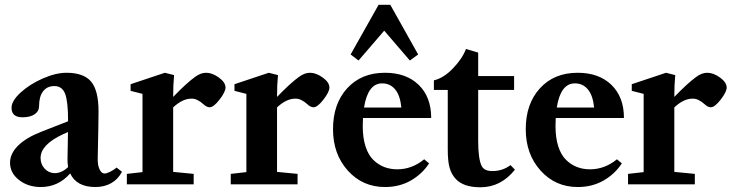

<svg xmlns="http://www.w3.org/2000/svg" viewBox="-20 -772 3068 804"><path d="M150.9 11.2Q97.2 11.2 59.6 -18.3Q22 -47.9 22 -90.3Q22 -128.9 55.9 -162.4Q89.8 -195.8 153.8 -220.7L265.1 -264.2V-265.1Q265.1 -347.2 252.7 -379.4Q240.2 -411.6 207.5 -411.6Q177.2 -411.6 160.4 -389.6Q143.6 -367.7 143.6 -327.6Q143.6 -306.2 125 -293.5Q106.4 -280.8 74.2 -280.8Q28.3 -280.8 28.3 -320.8Q28.3 -349.6 66.4 -384.5Q104.5 -419.4 159.2 -443.4Q213.9 -467.3 258.3 -467.3Q330.6 -467.3 361.6 -430.2Q392.6 -393.1 392.6 -305.7Q392.6 -260.7 389.2 -109.4Q388.7 -95.7 390.9 -82.3Q393.1 -68.8 400.1 -57.1Q407.2 -45.4 418.5 -45.4Q425.8 -45.4 440.7 -52.5Q455.6 -59.6 468.3 -70.3L490.7 -52.7Q474.6 -21.5 445.8 -5.1Q417 11.2 379.4 11.2Q300.3 11.2 273.9 -45.9Q224.1 11.2 150.9 11.2ZM149.9 -110.4Q149.9 -84 167 -65.7Q184.1 -47.4 209 -46.9Q238.3 -46.9 265.1 -72.3Q262.2 -89.4 262.7 -107.9Q262.7 -126.5 263.7 -163.6Q264.6 -200.7 264.6 -219.2L243.2 -209.5Q149.9 -166 149.9 -110.4Z M511.2 0V-43.9L576.7 -51.3V-378.9L526.9 -391.6V-419.4L670.4 -467.3L709 -457.5Q705.1 -415.5 705.1 -369.1V-366.2Q760.7 -423.8 796.4 -449.7Q820.3 -467.3 842.8 -467.3Q868.7 -467.3 896.5 -447.3Q924.3 -427.2 924.3 -405.3Q924.3 -387.2 899.4 -355Q874.5 -322.8 857.9 -322.8Q845.7 -322.8 832.5 -335Q805.7 -359.4 782.7 -358.9Q744.6 -359.4 705.1 -322.3V-52.2L791 -43.9V0Z M946.3 0V-43.9L1011.7 -51.3V-378.9L961.9 -391.6V-419.4L1105.5 -467.3L1144 -457.5Q1140.1 -415.5 1140.1 -369.1V-366.2Q1195.8 -423.8 1231.4 -449.7Q1255.4 -467.3 1277.8 -467.3Q1303.7 -467.3 1331.5 -447.3Q1359.4 -427.2 1359.4 -405.3Q1359.4 -387.2 1334.5 -355Q1309.6 -322.8 1293 -322.8Q1280.8 -322.8 1267.6 -335Q1240.7 -359.4 1217.8 -358.9Q1179.7 -359.4 1140.1 -322.3V-52.2L1226.1 -43.9V0Z M1481.4 -518.6 1448.2 -543.9 1565.4 -752H1614.3L1731 -543.9L1696.3 -518.6L1588.9 -643.6ZM1592.3 11.2Q1498.5 11.2 1436.5 -57.6Q1374.5 -126.5 1374.5 -231Q1374.5 -337.4 1433.8 -402.3Q1493.2 -467.3 1591.8 -467.3Q1681.2 -467.3 1733.4 -416.5Q1785.6 -365.7 1785.6 -277.8H1500Q1499 -255.4 1499 -243.7Q1499 -195.3 1510.5 -159.4Q1522 -123.5 1542.7 -103Q1563.5 -82.5 1588.6 -72.8Q1613.8 -63 1643.6 -63Q1705.1 -63 1756.3 -105L1776.9 -87.9Q1747.6 -43 1700 -15.9Q1652.3 11.2 1592.3 11.2ZM1580.1 -422.9Q1520.5 -422.9 1504.4 -321.8H1660.6Q1655.8 -372.1 1634.8 -397.5Q1613.8 -422.9 1580.1 -422.9Z M1991.7 12.2Q1920.4 12.2 1888.2 -22.9Q1870.6 -42 1862.8 -69.1Q1855 -96.2 1855 -146V-395.5H1796.9V-435.5Q1838.4 -445.3 1877.4 -486.3Q1916.5 -527.3 1931.2 -566.9L1982.4 -551.8V-453.6H2132.8V-395.5H1982.4V-181.6Q1982.4 -106 1997.1 -76.7Q2007.8 -55.7 2041.5 -55.7Q2085 -55.7 2117.7 -80.6L2136.2 -61.5Q2077.6 12.2 1991.7 12.2Z M2399.4 11.2Q2305.7 11.2 2243.7 -57.6Q2181.6 -126.5 2181.6 -231Q2181.6 -337.4 2241 -402.3Q2300.3 -467.3 2398.9 -467.3Q2488.3 -467.3 2540.5 -416.5Q2592.8 -365.7 2592.8 -277.8H2307.1Q2306.2 -255.4 2306.2 -243.7Q2306.2 -195.3 2317.6 -159.4Q2329.1 -123.5 2349.9 -103Q2370.6 -82.5 2395.8 -72.8Q2420.9 -63 2450.7 -63Q2512.2 -63 2563.5 -105L2584 -87.9Q2554.7 -43 2507.1 -15.9Q2459.5 11.2 2399.4 11.2ZM2387.2 -422.9Q2327.6 -422.9 2311.5 -321.8H2467.8Q2462.9 -372.1 2441.9 -397.5Q2420.9 -422.9 2387.2 -422.9Z M2609.9 0V-43.9L2675.3 -51.3V-378.9L2625.5 -391.6V-419.4L2769 -467.3L2807.6 -457.5Q2803.7 -415.5 2803.7 -369.1V-366.2Q2859.4 -423.8 2895 -449.7Q2918.9 -467.3 2941.4 -467.3Q2967.3 -467.3 2995.1 -447.3Q3022.9 -427.2 3022.9 -405.3Q3022.9 -387.2 2998 -355Q2973.1 -322.8 2956.5 -322.8Q2944.3 -322.8 2931.2 -335Q2904.3 -359.4 2881.3 -358.9Q2843.3 -359.4 2803.7 -322.3V-52.2L2889.6 -43.9V0Z"/></svg>

Font: Elstob 6pt
Style: Bold
Weight: 700
Designer: Peter S. Baker
Version: Version 1.015